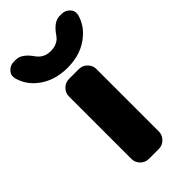

<svg xmlns="http://www.w3.org/2000/svg" viewBox="-268 -849 894 894"><g transform="rotate(-45 178.5 -402.5)"><path d="M-30.3 -728.5Q-31.2 -734.4 -31.2 -740.2Q-31.2 -754.9 -19.5 -767.6Q-3.9 -785.2 20.5 -785.2H35.2Q73.2 -785.2 110.4 -730.5Q115.2 -724.6 121.1 -718.8Q143.6 -698.2 178.2 -698.2Q212.9 -698.2 236.3 -718.8Q241.2 -724.6 246.1 -730.5Q283.2 -785.2 321.3 -785.2H335.9Q360.4 -785.2 376 -767.6Q387.7 -754.9 387.7 -740.2Q387.7 -734.4 386.7 -728.5Q373 -676.8 332 -641.6Q271.5 -587.9 178.2 -587.9Q85 -587.9 23.4 -641.6Q-16.6 -676.8 -30.3 -728.5ZM145.5 -20.5Q122.1 -20.5 105 -37.6Q87.9 -54.7 87.9 -78.1V-489.3Q87.9 -512.7 105 -529.8Q122.1 -546.9 145.5 -546.9H210.9Q234.4 -546.9 251.5 -529.8Q268.6 -512.7 268.6 -489.3V-78.1Q268.6 -54.7 251.5 -37.6Q234.4 -20.5 210.9 -20.5Z"/></g></svg>

Font: Gen Jyuu Gothic Heavy
Style: Bold
Weight: 900
Designer: [Source Han Sans]
Ryoko NISHIZUKA  (kana & ideographs); Paul D. Hunt (Latin, Greek & Cyrillic); Wenlong ZHANG  (bopomofo
Version: Version 1.002.20150607